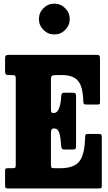

<svg xmlns="http://www.w3.org/2000/svg" viewBox="-20 -1058 604 1078"><path d="M46 -636.5H30.5Q15.5 -636.5 12 -641Q8.5 -645.5 8.5 -659.5V-728Q8.5 -743.5 13.8 -746.8Q19 -750 33.5 -750H519Q534.5 -750 538 -745.5Q541.5 -741 541.5 -726V-490.5Q541.5 -476.5 539.5 -473.8Q537.5 -471 524 -471H464Q453 -471 450.5 -476Q448 -481 447.5 -491Q445.5 -571.5 418.2 -604Q391 -636.5 327 -636.5H293.5Q279 -636.5 272.5 -632.8Q266 -629 266 -613.5V-451Q266 -435 268 -429.5Q270 -424 274.5 -424H284.5Q302 -424 312 -451.2Q322 -478.5 323.5 -516Q324 -527 327.2 -532.2Q330.5 -537.5 340 -537.5H385Q399 -537.5 403 -533.8Q407 -530 407 -516V-239.5Q407 -226.5 403.8 -222.5Q400.5 -218.5 387 -218.5H343.5Q331 -218.5 327.2 -224.2Q323.5 -230 323 -242.5Q321.5 -279 314 -307.8Q306.5 -336.5 285 -336.5H278.5Q266 -336.5 266 -309.5V-134Q266 -117.5 270.8 -115.5Q275.5 -113.5 292 -113.5H317Q394.5 -113.5 424.8 -151Q455 -188.5 457.5 -280.5Q458 -297.5 460.2 -301.8Q462.5 -306 479.5 -306H532Q546.5 -306 549 -302.2Q551.5 -298.5 551.5 -284V-19Q551.5 -5 548.5 -2.5Q545.5 0 531 0H32.5Q18.5 0 13.5 -1.5Q8.5 -3 8.5 -18V-98Q8.5 -110 11.8 -111.8Q15 -113.5 26.5 -113.5H45.5Q62 -113.5 65.2 -116.5Q68.5 -119.5 68.5 -136.5V-617Q68.5 -630.5 64.2 -633.5Q60 -636.5 46 -636.5ZM285 -864.5Q249.5 -864.5 224 -890Q198.5 -915.5 198.5 -951Q198.5 -986.5 224 -1012Q249.5 -1037.5 285 -1037.5Q320.5 -1037.5 346 -1012Q371.5 -986.5 371.5 -951Q371.5 -915.5 346 -890Q320.5 -864.5 285 -864.5Z"/></svg>

Font: Besley* Condensed Heavy
Style: Regular
Weight: 800
Width: 3
Designer: Owen Earl
Foundry: indestructible type*
Version: Version 3.000; ttfautohint (v1.8.3)